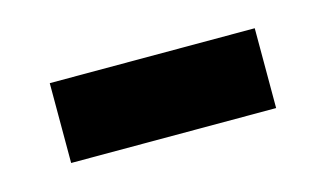

<svg xmlns="http://www.w3.org/2000/svg" viewBox="-32 -381 385 227"><g transform="rotate(-15 161.0 -268.0)"><path d="M35.2 -219.2V-316.9H286.1V-219.2Z"/></g></svg>

Font: OpenSans-Semibold
Style: Regular
Weight: 600
Foundry: Ascender Corporation
Version: Version 1.10